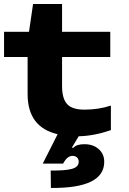

<svg xmlns="http://www.w3.org/2000/svg" viewBox="-20 -657 637 947"><path d="M526.9 -15.1Q442.9 13.7 368.2 15.1L334 71.8H341.8Q357.4 54.2 396 54.2Q439.5 54.2 466.8 78.4Q494.1 102.5 494.1 141.1Q494.1 272.5 231 270L230 184.1Q301.8 185.1 335 175.8Q368.2 166.5 368.2 141.1Q368.2 127 359.6 119.4Q351.1 111.8 337.9 111.8Q325.7 111.8 314.7 119.9Q303.7 127.9 291 149.9H190.9L264.2 4.9Q116.2 -29.3 116.2 -192.9V-376H0V-500H123L143.1 -637.2H286.1V-500H523.9V-376H286.1V-232.9Q286.1 -170.4 311.3 -143.3Q336.4 -116.2 396 -116.2Q465.8 -116.2 526.9 -136.2Z"/></svg>

Font: Messapia Bold
Style: Regular
Weight: 400
Designer: Luca Marsano
Foundry: Collletttivo
Version: Version 1.000;FEAKit 1.0